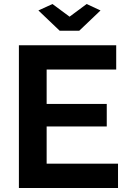

<svg xmlns="http://www.w3.org/2000/svg" viewBox="-20 -935 641 955"><path d="M567 -121V0H74V-710H558V-589H212V-418H511V-306H212V-121ZM241 -915 326 -852 411 -915 480 -883 374 -782H277L171 -883Z"/></svg>

Font: Raleway
Style: Bold
Weight: 700
Designer: Matt McInerney, Pablo Impallari, Rodrigo Fuenzalida
Foundry: Matt McInerney, Pablo Impallari, Rodrigo Fuenzalida
Version: Version 4.026